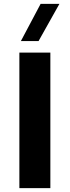

<svg xmlns="http://www.w3.org/2000/svg" viewBox="-20 -972 360 992"><path d="M80.1 -700.2H240.2V0H80.1ZM87.9 -759.8 189.9 -952.1H287.1L179.2 -759.8Z"/></svg>

Font: Gully
Style: Bold
Weight: 700
Designer: jaikishan Patel
Foundry: MagicType
Version: Version 1.000;Glyphs 3.2 (3242)